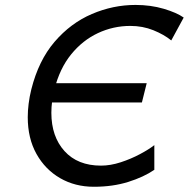

<svg xmlns="http://www.w3.org/2000/svg" viewBox="-20 -730 750 763"><path d="M543.9 -322.8H136.2L155.3 -399.4H563ZM710 -660.2 660.6 -569.3Q631.8 -592.8 589.4 -609.9Q546.9 -627 498 -627Q430.2 -627 369.1 -598.4Q308.1 -569.8 262.7 -513.9Q217.3 -458 196.3 -375Q184.1 -326.7 184.1 -281.7Q184.1 -187.5 236.3 -129.6Q288.6 -71.8 381.3 -71.8Q418.9 -71.8 460 -85.2Q501 -98.6 536.6 -117.7Q572.3 -136.7 593.3 -153.3V-55.2Q551.3 -26.4 489.7 -7.1Q428.2 12.2 353 12.2Q278.3 12.2 219 -22Q159.7 -56.2 125 -118.2Q90.3 -180.2 90.3 -264.2Q90.3 -290 93.8 -317.9Q97.2 -345.7 104.5 -375Q133.3 -489.7 197 -564Q260.7 -638.2 345 -674.3Q429.2 -710.4 518.6 -710.4Q578.6 -710.4 630.6 -695.1Q682.6 -679.7 710 -660.2Z"/></svg>

Font: Andika
Style: Italic
Weight: 400
Italic angle: -14°
Designer: Victor Gaultney, Annie Olsen, Julie Remington, Don Collingsworth, Eric Hays, Becca Hirsbrunner
Foundry: SIL International
Version: Version 6.101